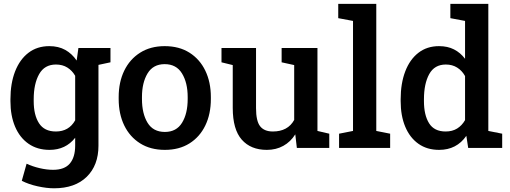

<svg xmlns="http://www.w3.org/2000/svg" viewBox="-20 -782 2696 1015"><path d="M265.6 213.4Q226.6 213.4 179 202.9Q131.3 192.4 95.2 173.8L120.6 83.5Q151.9 98.1 189.5 106.9Q227.1 115.7 260.7 115.7Q321.3 115.7 349.4 82.3Q377.4 48.8 377.4 -12.2V-53.7Q327.1 10.3 242.2 10.3Q177.2 10.3 130.9 -22Q84.5 -54.2 59.8 -112.3Q35.2 -170.4 35.2 -247.1V-257.3Q35.2 -341.3 59.8 -404.5Q84.5 -467.8 130.4 -502.9Q176.3 -538.1 240.7 -538.1Q289.1 -538.1 324.7 -518.3Q360.4 -498.5 385.3 -461.9L394.5 -528.3H564V-452.6L500.5 -439V-11.7Q500.5 91.8 438.5 152.6Q376.5 213.4 265.6 213.4ZM275.4 -86.9Q344.2 -86.9 377.4 -146V-381.3Q361.3 -409.2 335.9 -425Q310.5 -440.9 275.9 -440.9Q215.3 -440.9 186.8 -389.9Q158.2 -338.9 158.2 -257.3V-247.1Q158.2 -173.8 186.3 -130.4Q214.4 -86.9 275.4 -86.9Z M851.6 10.3Q775.4 10.3 720.7 -24.2Q666 -58.6 636.7 -119.1Q607.4 -179.7 607.4 -258.8V-269Q607.4 -347.7 636.7 -408.2Q666 -468.8 720.7 -503.4Q775.4 -538.1 850.6 -538.1Q926.8 -538.1 981.4 -503.7Q1036.1 -469.2 1065.4 -408.4Q1094.7 -347.7 1094.7 -269V-258.8Q1094.7 -179.2 1065.4 -118.7Q1036.1 -58.1 981.7 -23.9Q927.2 10.3 851.6 10.3ZM851.6 -84.5Q912.6 -84.5 942.4 -133.1Q972.2 -181.6 972.2 -258.8V-269Q972.2 -344.7 942.1 -393.8Q912.1 -442.9 850.6 -442.9Q789.6 -442.9 760 -393.8Q730.5 -344.7 730.5 -269V-258.8Q730.5 -181.6 760 -133.1Q789.6 -84.5 851.6 -84.5Z M1390.6 10.3Q1305.7 10.3 1258.1 -43.7Q1210.4 -97.7 1210.4 -211.4V-438L1150.9 -452.6V-528.3H1333.5V-210.4Q1333.5 -142.1 1355.2 -114.5Q1377 -86.9 1422.4 -86.9Q1501.5 -86.9 1535.2 -147.9V-438L1468.8 -452.6V-528.3H1658.2V-89.8L1720.7 -75.2V0H1549.3L1541 -71.8Q1516.1 -32.2 1477.8 -11Q1439.5 10.3 1390.6 10.3Z M1772.5 0V-75.2L1846.2 -89.8V-671.4L1768.1 -686V-761.7H1969.2V-89.8L2042.5 -75.2V0Z M2301.3 10.3Q2237.3 10.3 2191.9 -22Q2146.5 -54.2 2122.3 -112.1Q2098.1 -169.9 2098.1 -247.1V-257.3Q2098.1 -341.3 2122.3 -404.5Q2146.5 -467.8 2191.9 -502.9Q2237.3 -538.1 2300.8 -538.1Q2346.2 -538.1 2380.1 -520.8Q2414.1 -503.4 2438.5 -471.2V-671.4L2360.8 -686V-761.7H2561.5V-89.8L2634.8 -75.2V0H2455.1L2445.3 -64Q2394 10.3 2301.3 10.3ZM2335.9 -86.9Q2371.1 -86.9 2396.5 -102.5Q2421.9 -118.2 2438.5 -147V-379.9Q2422.4 -408.7 2396.7 -424.8Q2371.1 -440.9 2336.9 -440.9Q2276.9 -440.9 2249 -390.1Q2221.2 -339.4 2221.2 -257.3V-247.1Q2221.2 -173.8 2248.3 -130.4Q2275.4 -86.9 2335.9 -86.9Z"/></svg>

Font: Roboto Slab Medium
Style: Regular
Weight: 500
Designer: Google
Version: Version 2.001; ttfautohint (v1.8.3)